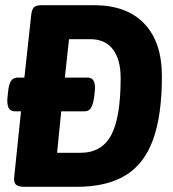

<svg xmlns="http://www.w3.org/2000/svg" viewBox="-20 -720 668 740"><path d="M73 0Q49 0 40.5 -9.5Q32 -19 35 -40L61 -291H37Q3 -291 9 -347L11 -365Q14 -395 22.5 -408Q31 -421 49 -421H74L100 -660Q102 -681 109.5 -690.5Q117 -700 141 -700H342Q468 -700 536 -629Q604 -558 604 -426Q604 -276 570 -182Q536 -88 463.5 -44Q391 0 276 0ZM200 -131H289Q372 -131 408.5 -199Q445 -267 445 -419Q445 -491 415 -530Q385 -569 328 -569H246L230 -421H318Q352 -421 345 -364L343 -347Q339 -318 331 -304.5Q323 -291 306 -291H216Z"/></svg>

Font: Asap Semi Condensed Semi Condensed Regular
Style: Bold Italic
Weight: 700
Width: 4
Italic angle: -6°
Designer: Pablo Cosgaya
Foundry: Omnibus-Type
Version: Version 3.001; ttfautohint (v1.8.4.7-5d5b)